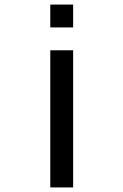

<svg xmlns="http://www.w3.org/2000/svg" viewBox="-20 -620 540 840"><path d="M200 200V-400H300V200ZM200 -500V-600H300V-500Z"/></svg>

Font: GalmuriMono9 Regular
Style: Regular
Weight: 400
Designer: Lee Minseo (quiple)
Version: Version 2.399;hotconv 1.1.1;makeotfexe 2.6.0 DEVELOPMENT